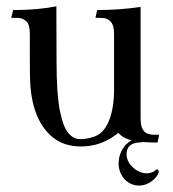

<svg xmlns="http://www.w3.org/2000/svg" viewBox="-20 -445 541 600"><path d="M391.1 -6.3Q387.7 -7.3 384.8 -8.3Q363.3 -14.6 349.6 -29.8Q298.3 12.7 233.4 12.7Q179.7 12.7 144.5 -16.1Q76.7 -72.3 73.7 -202.1Q73.2 -207 73.2 -337.4Q73.2 -360.4 67.4 -371.6Q57.1 -389.2 31.7 -389.2H15.1L21 -413.6Q98.1 -413.6 156.2 -425.3L156.7 -252Q156.7 -152.8 166.7 -101.1Q176.8 -49.3 193.1 -29.8Q209.5 -10.3 229 -10.3H231.9Q250 -10.3 268.1 -16.1Q301.8 -24.4 318.8 -63.7Q335.9 -103 336.4 -160.6V-337.4Q336.4 -360.4 330.1 -371.6Q319.8 -389.2 294.9 -389.2H278.3L283.7 -413.6Q352.1 -413.6 419.4 -423.3V-75.7Q419.4 -52.2 425.8 -41.3Q432.1 -30.3 441.7 -27.1Q451.2 -23.9 460.9 -23.9H477.5L472.2 0.5Q453.1 0.5 429.7 -1H428.2Q417 -0.5 405.3 1.5Q388.7 3.9 380.4 16.6Q375.5 25.9 375.5 36.6Q375.5 64.5 404.3 85.4Q421.9 96.7 438.5 96.7Q457.5 96.2 468.8 84.5L469.7 84Q476.1 84 476.1 92.3Q476.1 98.6 465.3 111.3Q443.8 133.8 416.5 134.8H414.1Q388.2 134.8 368.7 114.7Q350.6 93.3 350.6 64.9Q351.6 32.2 372.1 8.3Q381.3 -1 391.1 -6.3Z"/></svg>

Font: Quaaykop
Style: Regular
Weight: 400
Designer: Tup Wanders
Foundry: Free font, DO NOT SELL
Version: Version 1.00;July 31, 2023;FontCreator 11.5.0.2430 64-bit